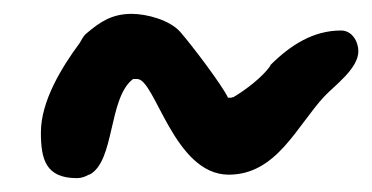

<svg xmlns="http://www.w3.org/2000/svg" viewBox="-20 -436 537 277"><path d="M39 -245C39 -206 46 -179 91 -179C97 -179 103 -181 108 -184H109C146 -203 136 -295 172 -322H178C204 -322 231 -184 310 -184C379 -184 408 -254 448 -297C462 -312 497 -337 497 -362C497 -376 488 -392 472 -392C432 -392 399 -371 370 -342V-341C359 -325 334 -306 317 -296H316C315 -295 313 -295 311 -295H309C300 -314 255 -373 240 -390C225 -407 192 -416 170 -416C142 -416 125 -405 105 -388C100 -384 98 -379 95 -374C69 -339 39 -290 39 -245Z"/></svg>

Font: ChillLongCangKaiShu Bold
Style: Regular
Weight: 700
Version: Version 3.500;Glyphs 3.1.1 (3135)